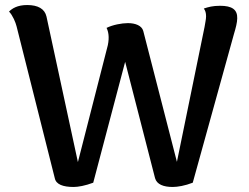

<svg xmlns="http://www.w3.org/2000/svg" viewBox="-20 -730 989 764"><path d="M856 -707C826 -707 809 -702 791 -696C797 -688 800 -679 800 -665C800 -652 796 -638 794 -623L684 -86L550 -607C544 -628 519 -638 489 -638C464 -638 428 -631 404 -619C411 -605 416 -583 409 -550L290 -85L165 -664C158 -695 131 -710 88 -710C49 -710 28 -696 16 -684C31 -668 42 -641 46 -625L198 -21C203 4 231 14 273 14C291 14 319 9 351 -3L478 -484L597 -21C604 4 631 14 667 14C687 14 716 9 747 -3L911 -595C918 -618 924 -641 924 -657C925 -692 903 -707 856 -707Z"/></svg>

Font: Arima Koshi ExtraBold
Style: Regular
Weight: 800
Designer: Joana Correia and Natanael Gama
Foundry: NDISCOVER
Version: Version 1.019;PS 001.019;hotconv 1.0.88;makeotf.lib2.5.64775